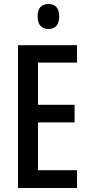

<svg xmlns="http://www.w3.org/2000/svg" viewBox="-20 -940 449 960"><path d="M222 -920C186 -920 168 -898 168 -857C168 -817 188 -795 222 -795C257 -795 276 -817 276 -857C276 -897 259 -920 222 -920ZM365 0V-89H170V-328H353V-416H170V-627H365V-714H70V0Z"/></svg>

Font: Noto Sans Armenian ExtraCondensed Medium
Style: Regular
Weight: 500
Width: 2
Designer: Monotype Design Team
Foundry: Monotype Imaging Inc.
Version: Version 2.008